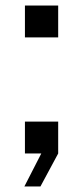

<svg xmlns="http://www.w3.org/2000/svg" viewBox="-20 -554 300 693"><path d="M129 0H70V-115H190V0L126 119H68ZM70 -534H190V-419H70Z"/></svg>

Font: Mozilla Text BETA Medium
Style: Regular
Weight: 500
Designer: Studio DRAMA
Foundry: Studio DRAMA
Version: Version 0.100